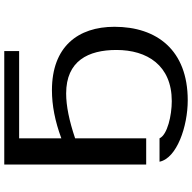

<svg xmlns="http://www.w3.org/2000/svg" viewBox="-20 -668 879 878"><g transform="rotate(-90 419.0 -229.5)"><path d="M445 -431C376 -431 303 -417 225 -388V-581H624V-649H105V0H225V-325C305 -352 373 -366 430 -366C579 -366 629 -265 629 -136C629 4 559 117 395 117C330 117 241 97 225 61H118C134 140 279 190 399 190C629 190 735 48 735 -145C735 -312 644 -431 445 -431Z"/></g></svg>

Font: Gamestation Extended
Style: Regular
Weight: 400
Width: 7
Designer: Jonas Hecksher
Foundry: Jonas Hecksher, Playtypeª, e-types AS
Version: Version 1.003